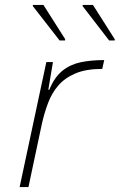

<svg xmlns="http://www.w3.org/2000/svg" viewBox="-20 -763 488 783"><path d="M60 0 169 -510H196L177 -397H181Q202 -448 234 -474Q266 -500 308.5 -509Q351 -518 405 -518L397 -482Q331 -482 287.5 -463.5Q244 -445 217.5 -414Q191 -383 176 -343Q161 -303 151 -259L96 0ZM223 -598 114 -738V-743H157L246 -603L245 -598ZM425 -598 317 -738V-743H359L448 -603V-598Z"/></svg>

Font: Saira Expanded Thin
Style: Italic
Weight: 250
Width: 7
Italic angle: -12°
Designer: Hector Gatti with collaboration of the Omnibus-Type team
Foundry: Omnibus-Type
Version: Version 1.101